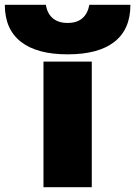

<svg xmlns="http://www.w3.org/2000/svg" viewBox="-121 -775 560 795"><path d="M59 0V-520H259V0ZM159 -550Q32 -550 -34.5 -602Q-101 -654 -101 -755H69Q75 -718 98 -699Q121 -680 159 -680Q197 -680 219.5 -699Q242 -718 249 -755H419Q419 -654 353 -602Q287 -550 159 -550Z"/></svg>

Font: M PLUS 1 Black
Style: Regular
Weight: 900
Designer: Coji Morishita
Foundry: UNDERFOREST DESIGN
Version: Version 1.001